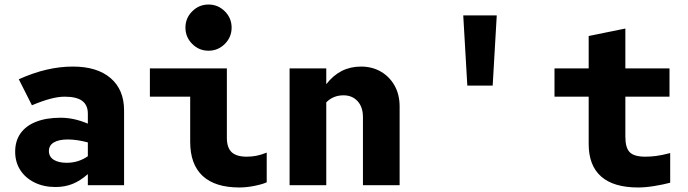

<svg xmlns="http://www.w3.org/2000/svg" viewBox="-20 -818 3040 848"><path d="M225 8Q173 8 132.5 -12Q92 -32 69.5 -67Q47 -102 47 -148Q47 -196 71 -229.5Q95 -263 140 -280.5Q185 -298 248 -298Q276 -298 305 -292Q334 -286 368 -272V-316Q368 -354 343 -372.5Q318 -391 266 -391Q237 -391 201.5 -381.5Q166 -372 121 -353L63 -468Q128 -497 186.5 -510.5Q245 -524 302 -524Q409 -524 468.5 -473Q528 -422 528 -330V0H368V-49Q334 -19 300 -5.5Q266 8 225 8ZM196 -151Q196 -126 217 -112.5Q238 -99 275 -99Q301 -99 324.5 -106.5Q348 -114 368 -128V-189Q346 -195 323.5 -198.5Q301 -202 279 -202Q240 -202 218 -189Q196 -176 196 -151Z M901 -594Q859 -594 829 -624Q799 -654 799 -696Q799 -738 829 -768Q859 -798 901 -798Q943 -798 973 -768Q1003 -738 1003 -696Q1003 -654 973 -624Q943 -594 901 -594ZM1037 10Q930 10 875 -41Q820 -92 820 -192V-391H642V-516H982V-209Q982 -166 1003 -146Q1024 -126 1070 -126Q1092 -126 1112.5 -130Q1133 -134 1158 -144V-13Q1142 -5 1106 2.5Q1070 10 1037 10Z M1259 0V-516H1421V-446Q1481 -524 1574 -524Q1624 -524 1662.5 -501.5Q1701 -479 1723 -439.5Q1745 -400 1745 -348V0H1583V-301Q1583 -345 1559.5 -371Q1536 -397 1497 -397Q1475 -397 1456 -389.5Q1437 -382 1421 -366V0Z M2044 -440 2026 -750H2174L2156 -440Z M2798 10Q2690 10 2635 -38.5Q2580 -87 2580 -182V-391H2429V-516H2580V-659L2742 -692V-516H2937V-391H2742V-214Q2742 -165 2761.5 -145.5Q2781 -126 2830 -126Q2852 -126 2877 -129Q2902 -132 2940 -142V-11Q2910 -3 2870.5 3.5Q2831 10 2798 10Z"/></svg>

Font: Red Hat Mono
Style: Regular
Weight: 300
Monospace: yes
Designer: Pentagram, MCKL
Foundry: Pentagram, MCKL
Version: Version 1.023